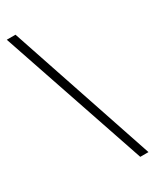

<svg xmlns="http://www.w3.org/2000/svg" viewBox="-186 -745 653 810"><g transform="rotate(-30 141.0 -340.5)"><path d="M241.7 14.6 1 -694.8H43.5L281.7 14.6Z"/></g></svg>

Font: Doulos SIL Cyr
Style: Regular
Weight: 400
Designer: Walt Agee, Victor Gaultney, Peter Martin, Debbi Hosken, Becca Hirsbrunner
Foundry: SIL International
Version: Version 5.000